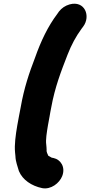

<svg xmlns="http://www.w3.org/2000/svg" viewBox="-20 -820 492 1046"><path d="M234 -3C234 -12 233 -21 232 -32C228 -59 235 -99 241 -136L250 -185C253 -200 255 -217 259 -234C279 -345 313 -432 348 -522C369 -576 394 -622 424 -663L433 -675C476 -732 442 -819 359 -796C335 -789 316 -776 301 -757L292 -744C242 -678 203 -597 171 -506C139 -423 111 -340 93 -237C89 -219 86 -202 83 -185L74 -136C65 -83 58 -31 62 10L64 30C65 62 76 86 83 112C103 160 152 193 210 205C257 214 304 178 319 139C338 90 310 49 272 41L262 39C261 39 261 39 260 38L244 29C243 29 243 29 243 28C240 21 232 7 234 -3Z"/></svg>

Font: Blanket
Style: BlkObl
Weight: 900
Foundry: Cannot Into Space Fonts
Version: Version 0.9